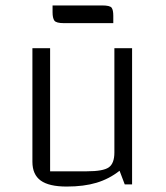

<svg xmlns="http://www.w3.org/2000/svg" viewBox="-20 -677 609 705"><path d="M465 -500V0H438L419 -50Q381 -20 334.5 -6Q288 8 225 8Q160 8 129.5 -14Q99 -36 99 -83V-500H164V-48H299Q359 -48 379.5 -62.5Q400 -77 400 -117V-500ZM215 -592Q186 -592 179.5 -601.5Q173 -611 173 -632V-657H355Q384 -657 390 -648.5Q396 -640 396 -619V-592Z"/></svg>

Font: Changa ExtraLight
Style: Regular
Weight: 250
Designer: Eduardo Rodriguez Tunni
Foundry: Eduardo Rodriguez Tunni
Version: Version 3.002; ttfautohint (v1.8.2)